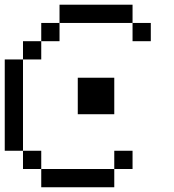

<svg xmlns="http://www.w3.org/2000/svg" viewBox="-20 -789 732 809"><path d="M307.7 -461.5H461.5V-307.7H307.7ZM153.8 0V-76.9H461.5V0ZM76.9 -76.9V-153.8H153.8V-76.9ZM461.5 -76.9V-153.8H538.5V-76.9ZM0 -153.8V-538.5H76.9V-153.8ZM76.9 -538.5V-615.4H153.8V-538.5ZM153.8 -615.4V-692.3H230.8V-615.4ZM538.5 -615.4V-692.3H615.4V-615.4ZM230.8 -692.3V-769.2H538.5V-692.3Z"/></svg>

Font: Mintsoda - Lime Green 13x16
Style: Regular
Weight: 400
Designer: Mintsoda-15
Version: Version 1.0